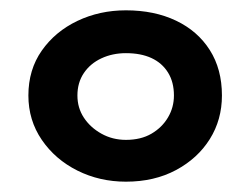

<svg xmlns="http://www.w3.org/2000/svg" viewBox="-20 -829 485 372"><path d="M224 -477Q173 -477 130 -498.5Q87 -520 61 -558Q35 -596 35 -644Q35 -694 61 -731Q87 -768 130 -788.5Q173 -809 224 -809Q279 -809 321 -789Q363 -769 386.5 -732Q410 -695 410 -644Q410 -597 386.5 -559.5Q363 -522 321 -499.5Q279 -477 224 -477ZM224 -558Q253 -558 273.5 -570Q294 -582 305.5 -601.5Q317 -621 317 -644Q317 -670 305.5 -688.5Q294 -707 273.5 -716.5Q253 -726 224 -726Q198 -726 176.5 -716Q155 -706 142.5 -687.5Q130 -669 130 -644Q130 -620 142.5 -601Q155 -582 176.5 -570Q198 -558 224 -558Z"/></svg>

Font: BioRhyme SemiExpanded
Style: Bold
Weight: 700
Width: 6
Designer: Aoife Mooney
Foundry: Aoife Mooney Type
Version: Version 1.600;gftools[0.9.33]